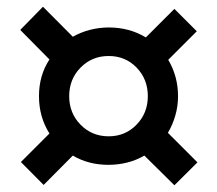

<svg xmlns="http://www.w3.org/2000/svg" viewBox="-20 -656 639 565"><path d="M493.2 -110.8 404.8 -198.2Q358.9 -171.4 299.8 -170.9Q240.2 -170.9 194.3 -198.2L108.4 -111.8L41.5 -179.2L125.5 -263.2Q94.7 -312 94.7 -373Q94.7 -434.1 125.5 -481L39.6 -567.9L106.4 -636.2L194.3 -547.9Q242.2 -574.7 299.8 -575.2Q360.8 -575.2 409.2 -545.9L493.2 -629.9L559.1 -564L475.1 -480Q503.9 -431.2 503.9 -373Q503.9 -343.3 495.8 -315.7Q487.8 -288.1 474.1 -265.1L561 -178.2ZM299.8 -254.9Q348.6 -254.9 381.8 -289.1Q415 -323.2 415 -373Q415 -422.9 382.1 -457Q349.1 -491.2 299.8 -491.2Q250.5 -491.2 217 -457Q183.6 -422.9 183.6 -373Q183.6 -323.2 217 -289.1Q250.5 -254.9 299.8 -254.9Z"/></svg>

Font: UDEV Gothic 35
Style: Bold
Weight: 700
Version: v2.1.0; ttfautohint (v1.8.4.7-5d5b-dirty) -l 6 -r 45 -G 200 